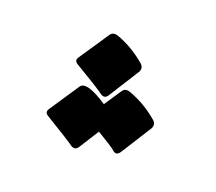

<svg xmlns="http://www.w3.org/2000/svg" viewBox="-62 -330 496 440"><g transform="rotate(20 186.0 -110.0)"><path d="M211 -131Q217 -140 229 -136Q249 -129 267.5 -118Q286 -107 302 -93Q310 -85 305 -75L257 1Q249 12 240 4Q236 0 224 -7.5Q212 -15 194 -26L163 23Q156 33 145 26Q140 22 121.5 10.5Q103 -1 72 -20Q62 -26 69 -36L117 -108Q129 -125 183 -89ZM141 -243Q147 -251 158 -248Q178 -241 196.5 -230Q215 -219 231 -205Q239 -197 234 -187L186 -111Q179 -101 168 -109Q158 -117 96 -154Q85 -160 92 -170Z"/></g></svg>

Font: Amiri
Style: Bold
Weight: 700
Designer: Khaled Hosny
Version: Version 0.113